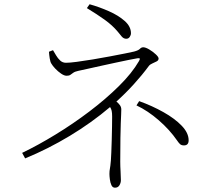

<svg xmlns="http://www.w3.org/2000/svg" viewBox="-20 -832 1040 902"><path d="M388.2 -793.9 400.9 -812Q446.3 -799.3 491.2 -779.5Q536.1 -759.8 565.7 -733.6Q595.2 -707.5 595.2 -675.8Q595.2 -667 589.4 -658.4Q583.5 -649.9 573.2 -649.9Q561 -649.9 552 -660.2Q543 -670.4 533.2 -683.1Q508.3 -712.9 472.4 -738.8Q436.5 -764.6 388.2 -793.9ZM210 -588.9 229 -596.2Q235.4 -585.9 243.4 -572Q251.5 -558.1 262.7 -547.6Q273.9 -537.1 290 -537.1Q307.1 -537.1 340.8 -541.5Q374.5 -545.9 415.5 -552.7Q456.5 -559.6 496.6 -567.1Q536.6 -574.7 567.4 -580.8Q598.1 -586.9 609.9 -589.8Q630.4 -595.2 637.2 -602.5Q644 -609.9 652.8 -609.9Q663.6 -609.9 680.7 -599.9Q697.8 -589.8 711.4 -577.1Q725.1 -564.5 725.1 -557.1Q725.1 -548.3 715.8 -543.5Q706.5 -538.6 695.6 -533.9Q684.6 -529.3 679.2 -522Q647 -478.5 608.6 -436.3Q570.3 -394 526.9 -355Q537.6 -346.2 543.7 -337.4Q549.8 -328.6 549.8 -317.9Q549.8 -308.1 549.1 -293.7Q548.3 -279.3 547.4 -253.2Q546.4 -227.1 545.7 -183.8Q544.9 -140.6 544.9 -73.2Q544.9 -51.3 546.4 -27.3Q547.9 -3.4 547.9 14.2Q547.9 27.3 541 38.6Q534.2 49.8 520 49.8Q508.8 49.8 503.4 37.8Q498 25.9 496.1 10.5Q494.1 -4.9 494.1 -15.1Q494.1 -29.3 496.3 -39.6Q498.5 -49.8 501 -79.1Q502 -89.4 502.9 -115.5Q503.9 -141.6 504.9 -173.8Q505.9 -206.1 506.3 -236.1Q506.8 -266.1 506.8 -284.2Q506.8 -301.8 504.6 -311.5Q502.4 -321.3 497.1 -329.1Q410.2 -255.4 308.1 -193.8Q206.1 -132.3 98.1 -87.9L84 -113.8Q158.2 -149.4 240.2 -199.5Q322.3 -249.5 399.7 -308.1Q477.1 -366.7 538.6 -427.5Q600.1 -488.3 632.8 -544.9Q638.2 -554.2 636.5 -556.9Q634.8 -559.6 625 -558.1Q612.8 -556.2 586.2 -550.8Q559.6 -545.4 525.6 -538.1Q491.7 -530.8 457 -523.2Q422.4 -515.6 393.1 -509Q363.8 -502.4 347.2 -499Q331.5 -495.6 324 -490Q316.4 -484.4 310.3 -480.2Q304.2 -476.1 293 -476.1Q281.7 -476.1 267.1 -486.1Q252.4 -496.1 239.7 -509.5Q227.1 -522.9 221.2 -533.2Q216.3 -540.5 213.6 -557.6Q210.9 -574.7 210 -588.9ZM621.1 -336.9 633.8 -356.9Q694.8 -335 747.8 -305.2Q800.8 -275.4 833.5 -241.5Q866.2 -207.5 866.2 -172.9Q866.2 -148.9 844.2 -148.9Q832 -148.9 825.4 -155.3Q818.8 -161.6 812 -171.9Q777.3 -222.2 726.1 -266.8Q674.8 -311.5 621.1 -336.9Z"/></svg>

Font: Source Han Serif CN ExtraLight
Style: Regular
Weight: 250
Designer: Ryoko NISHIZUKA  (kana & ideographs); Frank Grießhammer (Latin, Greek & Cyrillic); Wenlong ZHANG  (bopomofo); Sandoll Co
Foundry: Adobe Systems Incorporated
Version: Version 1.001;PS 1.001;hotconv 16.6.54;makeotf.lib2.5.65590